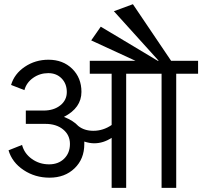

<svg xmlns="http://www.w3.org/2000/svg" viewBox="-20 -902 971 922"><path d="M411.1 -609.9H630.9L418 -708L463.9 -773.9L737.8 -609.9H742.2L526.9 -848.1L618.2 -881.8L801.8 -609.9H931.2V-547.9H826.2V0H755.9V-547.9H585.9V0H516.1V-240.2Q476.1 -213.9 432.1 -213.9Q410.6 -213.9 384.8 -222.2V-210Q384.8 -138.7 338.1 -93.8Q291.5 -48.8 217.8 -48.8Q148.4 -48.8 93.3 -85.4Q38.1 -122.1 21 -180.2L85.9 -206.1Q96.7 -164.6 133.1 -138.7Q169.4 -112.8 215.8 -112.8Q260.3 -112.8 288.1 -140.1Q315.9 -167.5 315.9 -210.9Q315.9 -253.4 283.2 -280.3Q250.5 -307.1 198.2 -307.1H104V-371.1H189Q238.3 -371.1 269.5 -396Q300.8 -420.9 300.8 -460Q300.8 -500 275.9 -525.4Q251 -550.8 211.9 -550.8Q171.4 -550.8 139.2 -528.1Q106.9 -505.4 97.2 -469.2L33.2 -494.1Q48.8 -547.4 99.1 -581.3Q149.4 -615.2 212.9 -615.2Q282.2 -615.2 326.7 -571.8Q371.1 -528.3 371.1 -460.9Q371.1 -383.8 287.1 -340.8Q333 -322.3 356 -296.9Q384.8 -273.9 428.2 -273.9Q475.6 -273.9 516.1 -301.8V-547.9H411.1Z"/></svg>

Font: LT Superior
Style: Regular
Weight: 400
Designer: Daniel Lyons
Foundry: LyonsType
Version: Version 1.000